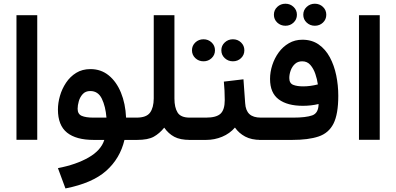

<svg xmlns="http://www.w3.org/2000/svg" viewBox="-20 -763 2160 1047"><path d="M183.1 -680.2V-0.5H69.8V-680.2Z M473.1 -386.2Q530.8 -386.2 573 -351.8Q615.2 -317.4 639.6 -257.8Q664.1 -198.2 667.5 -121.6H712.4V0H658.7Q634.8 101.1 559.1 168.5Q483.4 235.8 336.9 264.6L295.9 153.8Q395 134.8 462.9 95.9Q530.8 57.1 548.8 0H491.2Q395 0 345.5 -39.8Q295.9 -79.6 295.9 -165.5Q295.9 -201.7 306.9 -240Q317.9 -278.3 340.1 -311.8Q362.3 -345.2 395.5 -365.7Q428.7 -386.2 473.1 -386.2ZM489.3 -121.6H560.5Q555.7 -182.6 535.4 -224.6Q515.1 -266.6 472.2 -266.6Q446.3 -266.6 431.2 -250Q416 -233.4 409.7 -210.9Q403.3 -188.5 403.3 -169.9Q403.3 -141.1 425.5 -131.3Q447.8 -121.6 489.3 -121.6Z M818.4 -226.1V-680.2H931.2V-225.6Q931.2 -176.8 948.5 -149.2Q965.8 -121.6 1014.6 -121.6H1030.3V0H1015.6Q962.4 0 930.4 -17.1Q898.4 -34.2 875.5 -66.9Q850.1 -35.2 818.6 -17.6Q787.1 0 727.1 0H692.9V-121.6H724.6Q778.3 -121.6 798.1 -148.7Q817.9 -175.8 818.4 -226.1Z M1187 -488.8Q1187 -514.2 1205.6 -531.5Q1224.1 -548.8 1250 -548.8Q1276.4 -548.8 1294.4 -531.5Q1312.5 -514.2 1312.5 -488.8Q1312.5 -463.4 1294.4 -446Q1276.4 -428.7 1250 -428.7Q1224.1 -428.7 1205.6 -446Q1187 -463.4 1187 -488.8ZM1026.9 -488.8Q1026.9 -514.2 1045.2 -531.5Q1063.5 -548.8 1089.8 -548.8Q1115.7 -548.8 1134 -531.5Q1152.3 -514.2 1152.3 -488.8Q1152.3 -463.4 1134 -446Q1115.7 -428.7 1089.8 -428.7Q1063.5 -428.7 1045.2 -446Q1026.9 -463.4 1026.9 -488.8ZM1010.7 -121.6H1103.5Q1160.2 -121.6 1182.9 -143.3Q1205.6 -165 1205.6 -217.3Q1205.6 -244.1 1204.3 -269Q1203.1 -293.9 1200.7 -317.9L1307.6 -330.6L1316.9 -200.7Q1319.3 -160.2 1340.1 -140.9Q1360.8 -121.6 1402.8 -121.6H1413.1V0H1401.9Q1351.1 0 1316.9 -18.3Q1282.7 -36.6 1261.2 -67.4Q1232.9 -34.7 1191.4 -17.3Q1149.9 0 1103.5 0H1010.7Z M1633.8 -682.6Q1633.8 -708 1652.3 -725.3Q1670.9 -742.7 1696.8 -742.7Q1723.1 -742.7 1741.2 -725.3Q1759.3 -708 1759.3 -682.6Q1759.3 -657.2 1741.2 -639.9Q1723.1 -622.6 1696.8 -622.6Q1670.9 -622.6 1652.3 -639.9Q1633.8 -657.2 1633.8 -682.6ZM1473.6 -682.6Q1473.6 -708 1491.9 -725.3Q1510.3 -742.7 1536.6 -742.7Q1562.5 -742.7 1580.8 -725.3Q1599.1 -708 1599.1 -682.6Q1599.1 -657.2 1580.8 -639.9Q1562.5 -622.6 1536.6 -622.6Q1510.3 -622.6 1491.9 -639.9Q1473.6 -657.2 1473.6 -682.6ZM1578.6 -121.6Q1648.4 -121.6 1682.6 -133.8Q1716.8 -146 1717.3 -195.8Q1676.8 -186 1631.8 -186Q1546.9 -186 1499.8 -221.2Q1452.6 -256.3 1452.6 -332.5Q1452.6 -370.1 1464.8 -408Q1477.1 -445.8 1499.8 -477.1Q1522.5 -508.3 1555.2 -527.3Q1587.9 -546.4 1628.9 -546.4Q1680.7 -546.4 1717.8 -520.5Q1754.9 -494.6 1778.6 -450.7Q1802.2 -406.7 1813.5 -352.3Q1824.7 -297.9 1824.7 -240.7Q1824.7 -140.6 1798.6 -88.9Q1772.5 -37.1 1717 -18.6Q1661.6 0 1572.8 0H1393.1V-121.6ZM1633.3 -292Q1671.9 -292 1713.4 -302.7Q1709.5 -330.6 1699.7 -359.6Q1689.9 -388.7 1672.6 -408.7Q1655.3 -428.7 1627.9 -428.7Q1604 -428.7 1588.4 -414.3Q1572.8 -399.9 1565.2 -378.9Q1557.6 -357.9 1557.6 -337.4Q1557.6 -309.1 1578.4 -300.5Q1599.1 -292 1633.3 -292Z M2050.8 -680.2V-0.5H1937.5V-680.2Z"/></svg>

Font: Vazirmatn RD FD SemiBold
Style: Regular
Weight: 600
Designer: Saber Rastikerdar
Foundry: Saber Rastikerdar
Version: Version 33.003